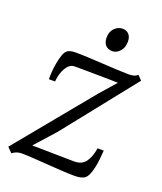

<svg xmlns="http://www.w3.org/2000/svg" viewBox="-141 -843 796 944"><g transform="rotate(20 257.5 -370.5)"><path d="M405.5 -494Q393.5 -494.5 367.5 -495Q341.5 -495.5 309.5 -495.8Q277.5 -496 247.2 -496.5Q217 -497 196.2 -497Q175.5 -497 172.5 -496.5Q155.5 -494.5 142.8 -479Q130 -463.5 122.2 -441Q114.5 -418.5 113 -394.5H80.5Q80 -410.5 81.8 -434Q83.5 -457.5 88 -482Q92.5 -506.5 99.5 -526Q106.5 -545.5 117 -553Q123 -557.5 133 -560.2Q143 -563 161.5 -563Q188 -563 226.2 -561.2Q264.5 -559.5 305.5 -557Q346.5 -554.5 382.8 -552.8Q419 -551 441 -551Q452.5 -551 464.2 -553.5Q476 -556 487.5 -565L509 -542.5L209.5 -166L115 -60.5Q135.5 -60.5 169.5 -59.8Q203.5 -59 239 -58.5Q274.5 -58 301.8 -57.5Q329 -57 336 -57Q375.5 -57 395.2 -84.2Q415 -111.5 421.5 -157H454Q452.5 -135.5 450 -111Q447.5 -86.5 442.5 -64Q437.5 -41.5 429.8 -24.8Q422 -8 410.5 -1Q404 2.5 391.8 5.8Q379.5 9 361.5 9Q334.5 9 295.8 6.8Q257 4.5 215.5 1.5Q174 -1.5 138 -3.8Q102 -6 80 -6Q66.5 -6 54.8 -2Q43 2 31.5 11L6.5 -14.5L333 -411.5ZM326 -630.5Q303.5 -630.5 290.2 -644.2Q277 -658 277 -685.5Q277 -715 295.2 -733.5Q313.5 -752 337 -752Q357 -752 369.8 -738.8Q382.5 -725.5 382.5 -700.5Q382.5 -668.5 364.8 -649.5Q347 -630.5 326 -630.5Z"/></g></svg>

Font: Merriweather Light
Style: Italic
Weight: 300
Italic angle: -7.8°
Designer: Eben Sorkin
Foundry: Eben Sorkin
Version: Version 2.101